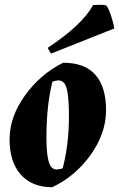

<svg xmlns="http://www.w3.org/2000/svg" viewBox="-20 -767 497 802"><path d="M249 -419Q239 -431 225.5 -431Q212 -431 199 -426Q174 -326 174 -194Q174 -93 194 -70Q203 -59 216 -59Q229 -59 242 -64Q268 -165 268 -280.5Q268 -396 249 -419ZM244 -505Q334 -505 378.5 -454.5Q423 -404 423 -307Q423 -210 358.5 -120Q294 -30 198 15Q113 15 66.5 -38Q20 -91 20 -185Q20 -279 84.5 -368.5Q149 -458 244 -505ZM369 -746Q383 -747 397.5 -747Q412 -747 423 -745Q433 -735 444.5 -699.5Q456 -664 457 -648L193 -543L179 -567Q324 -663 369 -746Z"/></svg>

Font: Almendra
Style: Bold Italic
Weight: 700
Italic angle: -12°
Designer: Ana Sanfelippo
Foundry: Ana Sanfelippo
Version: Version 1.004